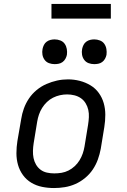

<svg xmlns="http://www.w3.org/2000/svg" viewBox="-20 -942 640 970"><path d="M253 8Q222 8 192.5 2Q163 -4 138 -19Q113 -34 96 -57.5Q79 -81 71 -109Q63 -137 63 -168Q63 -199 68 -230L87 -340Q91 -367 100.5 -393.5Q110 -420 126 -444Q142 -468 165 -487Q188 -506 214.5 -517.5Q241 -529 268 -535Q295 -541 323 -541Q354 -541 383 -533.5Q412 -526 437 -511Q462 -496 479 -472.5Q496 -449 504 -421Q512 -393 512 -362Q512 -331 507 -300L489 -190Q484 -163 474.5 -136.5Q465 -110 449 -86Q433 -62 410 -43Q387 -24 361 -12.5Q335 -1 307.5 3.5Q280 8 253 8ZM254 -66Q273 -66 291 -69Q309 -72 326 -80.5Q343 -89 357.5 -102.5Q372 -116 382 -132.5Q392 -149 398 -166.5Q404 -184 407 -202L425 -312Q428 -331 429 -350Q430 -369 426 -387Q422 -405 412.5 -420.5Q403 -436 388.5 -446Q374 -456 356 -460.5Q338 -465 319 -465Q301 -465 283 -461Q265 -457 248 -448.5Q231 -440 217 -426.5Q203 -413 193 -397Q183 -381 177 -363.5Q171 -346 168 -328L150 -218Q147 -199 146.5 -180Q146 -161 149.5 -143.5Q153 -126 162 -110.5Q171 -95 185 -84.5Q199 -74 217 -70Q235 -66 254 -66ZM456 -618Q441 -618 427.5 -623Q414 -628 405.5 -639.5Q397 -651 394.5 -665.5Q392 -680 395 -695Q397 -705 402 -715Q407 -725 416 -731.5Q425 -738 435.5 -740.5Q446 -743 456 -743Q471 -743 485 -737.5Q499 -732 507 -720.5Q515 -709 517.5 -694.5Q520 -680 518 -665Q516 -655 510.5 -645Q505 -635 496 -628.5Q487 -622 476.5 -620Q466 -618 456 -618ZM256 -618Q241 -618 227.5 -623Q214 -628 205.5 -639.5Q197 -651 194.5 -665.5Q192 -680 195 -695Q197 -705 202 -715Q207 -725 216 -731.5Q225 -738 235.5 -740.5Q246 -743 256 -743Q271 -743 285 -737.5Q299 -732 307 -720.5Q315 -709 317.5 -694.5Q320 -680 318 -665Q316 -655 310.5 -645Q305 -635 296 -628.5Q287 -622 276.5 -620Q266 -618 256 -618ZM240 -848V-922H540V-848Z"/></svg>

Font: Iosevka Curly Slab Extended
Style: Italic
Weight: 400
Width: 7
Italic angle: -9°
Monospace: yes
Designer: Belleve Invis
Foundry: Belleve Invis
Version: Version 11.1.0; ttfautohint (v1.8.3)